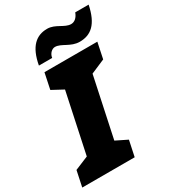

<svg xmlns="http://www.w3.org/2000/svg" viewBox="-258 -1044 1026 1154"><g transform="rotate(-30 255.5 -466.5)"><path d="M105 -765H197C201 -795 224 -814 244 -814C288 -814 327 -766 390 -766C468 -766 522 -810 547 -933H454C442 -900 421 -884 398 -884C353 -884 315 -932 258 -932C182 -932 127 -886 105 -765ZM-36 0H328L351 -109L272 -148L360 -562L458 -604L481 -714H114L91 -604L169 -562L81 -148L-13 -109Z"/></g></svg>

Font: Noto Sans Black
Style: Italic
Weight: 900
Italic angle: -12°
Designer: Monotype Design Team
Foundry: Monotype Imaging Inc.
Version: Version 2.013